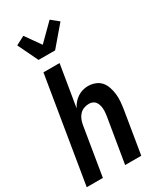

<svg xmlns="http://www.w3.org/2000/svg" viewBox="-242 -1079 984 1165"><g transform="rotate(-30 250.0 -496.5)"><path d="M3 0 124 -735H237L189 -445Q198 -463 211 -478.5Q224 -494 241 -505.5Q258 -517 277 -522.5Q296 -528 315 -528Q341 -528 365 -519Q389 -510 404.5 -492Q420 -474 428 -450Q436 -426 439 -401Q442 -376 440 -350Q438 -324 434 -298L385 0H272L324 -313Q326 -326 327 -339.5Q328 -353 327 -366Q326 -379 322 -391Q318 -403 311 -412.5Q304 -422 292 -427Q280 -432 267 -432Q249 -432 231.5 -425.5Q214 -419 201.5 -405.5Q189 -392 182 -375Q175 -358 172 -340L116 0ZM136 -815 68 -956 129 -988 204 -882 316 -993 368 -951 252 -815Z"/></g></svg>

Font: Iosevka
Style: Bold Italic
Weight: 700
Italic angle: -9°
Monospace: yes
Designer: Belleve Invis
Foundry: Belleve Invis
Version: Version 32.5.0; ttfautohint (v1.8.4)